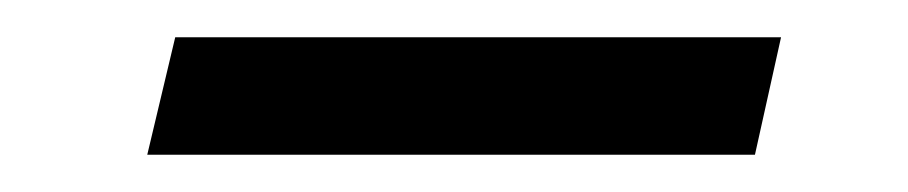

<svg xmlns="http://www.w3.org/2000/svg" viewBox="-20 -333 487 103"><path d="M59 -250 74 -313H399L385 -250Z"/></svg>

Font: Red Hat Text VF
Style: Italic
Weight: 300
Italic angle: -12°
Designer: Pentagram, MCKL
Foundry: Pentagram, MCKL
Version: Version 1.023